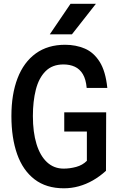

<svg xmlns="http://www.w3.org/2000/svg" viewBox="-20 -976 640 1010"><path d="M316 14.5Q223.5 14.5 162 -32.5Q100.5 -79.5 70.2 -165Q40 -250.5 40 -365.5Q40 -480.5 72.5 -564.8Q105 -649 168.2 -694.8Q231.5 -740.5 322.5 -740.5Q379 -740.5 426 -720.5Q473 -700.5 504.2 -651Q535.5 -601.5 544.5 -513.5H436Q432 -559 415.8 -586Q399.5 -613 373.5 -625Q347.5 -637 314 -637Q255 -637 219.5 -601.2Q184 -565.5 168.5 -504.2Q153 -443 153 -365.5Q153 -280.5 172 -218.5Q191 -156.5 227.2 -122.8Q263.5 -89 315 -89Q347.5 -89 380.8 -98Q414 -107 437 -130V-284H318V-385H538.5L537.5 -77.5Q504.5 -47.5 468.5 -27Q432.5 -6.5 394.2 4Q356 14.5 316 14.5ZM358.5 -795.5H242L351 -956H484.5Z"/></svg>

Font: Spline Sans Mono Medium
Style: Regular
Weight: 500
Monospace: yes
Version: Version 1.004